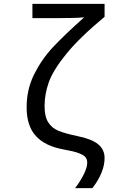

<svg xmlns="http://www.w3.org/2000/svg" viewBox="-20 -780 640 995"><path d="M432 63Q432 47 423.5 35.5Q415 24 389 14Q363 4 312 -5Q215 -22 166.5 -74.5Q118 -127 118 -224Q118 -317 157 -395Q196 -473 255 -536Q314 -599 416 -690Q370 -686 269 -686H148V-760H522V-693Q392 -585 323.5 -500.5Q255 -416 233 -354Q211 -292 211 -230Q211 -176 230 -146Q249 -116 283.5 -102Q318 -88 380 -75Q455 -60 488.5 -32.5Q522 -5 522 39Q522 112 459 195H369Q396 160 414 124Q432 88 432 63Z"/></svg>

Font: Noto Sans Mono UI
Style: Regular
Weight: 400
Monospace: yes
Designer: Monotype Design team
Foundry: Monotype Imaging Inc.
Version: Version 1.000